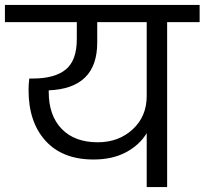

<svg xmlns="http://www.w3.org/2000/svg" viewBox="-47 -760 831 780"><path d="M350 -182Q435 -182 492 -234.5Q549 -287 549 -370V-670H348V-587Q348 -401 151 -393V-386Q151 -291 203.5 -236.5Q256 -182 350 -182ZM-27 -670V-740H764V-670H632V0H549V-219Q520 -171 465 -141.5Q410 -112 333 -112Q207 -112 138 -188Q69 -264 69 -394Q69 -417 72 -441H86Q175 -441 220 -477.5Q265 -514 265 -601V-670Z"/></svg>

Font: SVN-Poppins
Style: Regular
Weight: 400
Designer: Ninad Kale (Devanagari), Jonny Pinhorn (Latin)
Foundry: Indian Type Foundry
Version: Version 3.002 2017